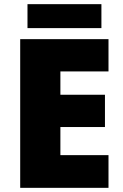

<svg xmlns="http://www.w3.org/2000/svg" viewBox="-20 -995 589 922"><path d="M501 -93H77V-807H501V-652H270V-540H484V-385H270V-250H501ZM467 -975V-860H112V-975Z"/></svg>

Font: Noto Sans Kannada UI Black
Style: Regular
Weight: 900
Designer: Jelle Bosma - Monotype Design Team
Foundry: Monotype Imaging Inc.
Version: Version 2.005; ttfautohint (v1.8.4.7-5d5b)